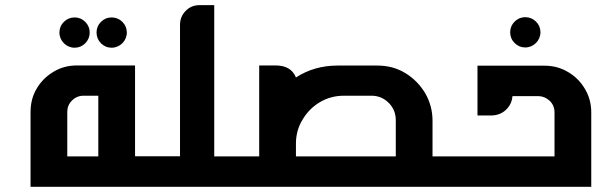

<svg xmlns="http://www.w3.org/2000/svg" viewBox="-20 -720 2299 740"><path d="M500.5 -467.8H277.3C243.7 -467.8 213.9 -460 187 -443.8C159.7 -427.7 137.7 -406.2 121.6 -378.9C105.5 -352.1 97.7 -321.8 97.7 -288.1V0H500.5ZM239.3 -117.2V-288.6C239.3 -305.7 245.1 -320.3 257.3 -332.5C269.5 -344.7 284.7 -351.1 301.8 -351.1H358.9V-117.2ZM267.6 -652.8C283.7 -652.8 297.4 -647 308.6 -635.7C319.8 -624.5 325.7 -610.8 325.7 -594.7C325.7 -578.6 319.8 -564.5 308.6 -553.2C297.4 -542 283.7 -536.1 267.6 -536.1C235.4 -536.1 209 -562.5 209 -594.7C209 -610.8 214.8 -624.5 226.1 -635.7C237.3 -647 251.5 -652.8 267.6 -652.8ZM410.2 -652.8C426.3 -652.8 440.4 -647 451.7 -635.7C462.9 -624.5 468.8 -610.8 468.8 -594.7C468.8 -562.5 442.4 -536.1 410.2 -536.1C394 -536.1 380.4 -542 369.1 -553.2C357.9 -564.5 352.1 -578.6 352.1 -594.7C352.1 -610.8 357.9 -624.5 369.1 -635.7C380.4 -647 394 -652.8 410.2 -652.8Z M494.6 0H805.7V-700.2H749C728 -700.2 710 -692.9 695.8 -678.2C681.2 -663.6 673.8 -645.5 673.8 -624V-117.7H494.6Z M1120.6 -117.2V-166C1120.6 -200.2 1128.9 -231 1146 -258.8C1163.1 -287.6 1185.5 -310.1 1212.9 -326.2C1240.7 -342.8 1272 -351.1 1305.7 -351.1H1411.6C1437.5 -351.1 1460 -341.8 1478 -323.7C1496.1 -305.7 1505.4 -283.2 1505.4 -257.3V-117.2ZM799.8 0H1647V-254.9C1647 -293.5 1637.2 -329.1 1618.2 -361.8C1598.6 -394 1572.8 -419.9 1541 -439C1509.3 -458 1474.1 -467.3 1434.6 -467.3H1280.3C1221.2 -467.3 1168 -452.1 1120.6 -421.4C1108.4 -452.1 1082 -467.8 1042 -467.8H1033.7H979V-117.2H799.8Z M2004.4 -653.8C1988.3 -653.8 1974.6 -647.9 1963.4 -636.7C1952.1 -625.5 1946.3 -611.8 1946.3 -595.7C1946.3 -579.6 1952.1 -565.4 1963.4 -554.2C1974.6 -543 1988.3 -537.1 2004.4 -537.1C2036.6 -537.1 2063 -563.5 2063 -595.7C2063 -611.8 2057.1 -625.5 2045.9 -636.7C2034.7 -647.9 2020.5 -653.8 2004.4 -653.8ZM1641.1 0H2258.8V-287.1C2258.8 -320.3 2250.5 -350.6 2234.4 -377.4C2218.3 -404.8 2196.8 -426.3 2169.4 -442.4C2142.6 -458.5 2112.3 -466.8 2079.1 -466.8H1820.3V-274.9H1872.1C1896 -274.9 1916 -282.7 1931.6 -298.3C1945.8 -312.5 1953.6 -329.6 1955.1 -349.6H2054.2C2070.3 -349.6 2085 -343.8 2098.1 -332C2110.8 -319.8 2117.2 -305.2 2117.2 -287.1V-117.2H1641.1Z"/></svg>

Font: Ya Modern Pro
Style: Bold
Weight: 700
Designer: Yahyaalaswadi
Foundry: Yahyaalaswadi
Version: Version 1.000;September 23, 2024;FontCreator 15.0.0.2974 64-